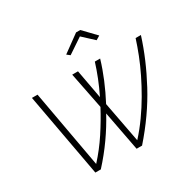

<svg xmlns="http://www.w3.org/2000/svg" viewBox="-155 -871 1047 1036"><g transform="rotate(-30 369.0 -353.5)"><path d="M59 -520H94L181 -38Q234 -96 277 -161.5Q320 -227 355 -293L310 -520H346L379 -340Q402 -387 420 -432.5Q438 -478 451 -520H484Q467 -463 443 -405.5Q419 -348 389 -291L437 -38Q477 -82 511.5 -130.5Q546 -179 575 -229Q604 -279 628.5 -329Q653 -379 672 -427.5Q691 -476 705 -520H738Q697 -390 626 -257.5Q555 -125 445 0H411L364 -247Q330 -184 286 -121.5Q242 -59 188 0H154ZM336 -630 442 -707H468L542 -630L517 -615L449 -678L355 -615Z"/></g></svg>

Font: Raleway Thin ExtraLight
Style: Italic
Weight: 250
Italic angle: -12°
Version: Version 4.026